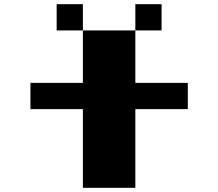

<svg xmlns="http://www.w3.org/2000/svg" viewBox="-20 -1020 1040 915"><path d="M375 -1000V-875H250V-1000ZM750 -875H625V-1000H750ZM875 -625V-500H625V-125H375V-500H125V-625H375V-875H625V-625Z"/></svg>

Font: Press Start 2P
Style: Regular
Weight: 400
Designer: CodeMan38
Foundry: CodeMan38
Version: Version 3.000